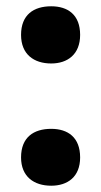

<svg xmlns="http://www.w3.org/2000/svg" viewBox="-20 -579 323 611"><path d="M47 -468C47 -406 88 -377 143 -377C195 -377 235 -406 235 -468C235 -532 196 -559 143 -559C87 -559 47 -532 47 -468ZM47 -78C47 -17 88 12 143 12C195 12 235 -16 235 -78C235 -142 196 -169 143 -169C87 -169 47 -142 47 -78Z"/></svg>

Font: Noto Sans Bengali SemiCondensed ExtraBold
Style: Regular
Weight: 800
Width: 4
Designer: Joana Ranito - Universal Thirst; Jelle Bosma - Monotype Design Team
Foundry: Universal Thirst ehf.
Version: Version 3.000